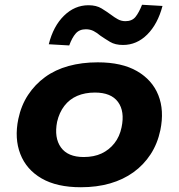

<svg xmlns="http://www.w3.org/2000/svg" viewBox="-20 -776 751 807"><path d="M320 11Q219 11 155 -26Q91 -63 65.5 -128.5Q40 -194 57 -276Q69 -333 98 -377Q127 -421 169.5 -452Q212 -483 268 -498.5Q324 -514 391 -514Q492 -514 556 -477Q620 -440 645.5 -376Q671 -312 654 -229Q642 -172 613 -127.5Q584 -83 541 -52Q498 -21 442.5 -5Q387 11 320 11ZM332 -116Q375 -116 407 -131Q439 -146 461 -174Q483 -202 491 -241Q505 -308 476 -347.5Q447 -387 379 -387Q337 -387 304.5 -373Q272 -359 250.5 -331Q229 -303 220 -264Q207 -197 236 -156.5Q265 -116 332 -116ZM271 -585 185 -590Q204 -666 249 -710Q294 -754 352 -754Q385 -754 407 -740.5Q429 -727 448 -713Q461 -703 475.5 -695Q490 -687 507 -687Q535 -687 549.5 -705Q564 -723 577 -756L663 -751Q643 -675 599 -631Q555 -587 497 -587Q464 -587 442.5 -600Q421 -613 402 -626Q388 -638 373.5 -645.5Q359 -653 341 -653Q314 -653 298.5 -635.5Q283 -618 271 -585Z"/></svg>

Font: Nunito Sans 7pt SemiExpanded ExtraBold
Style: Italic
Weight: 800
Width: 6
Italic angle: -9°
Designer: Vernon Adams
Foundry: Vernon Adams
Version: Version 3.101;gftools[0.9.27]